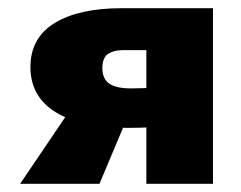

<svg xmlns="http://www.w3.org/2000/svg" viewBox="-20 -447 585 467"><path d="M336 0V-325H278Q257 -325 243 -316Q229 -307 229 -281Q229 -255 246 -243.5Q263 -232 298 -232Q331 -232 362.5 -234.5Q394 -237 409 -241V-143Q381 -139 350.5 -137.5Q320 -136 291 -136Q177 -136 115.5 -174Q54 -212 54 -284Q54 -355 113 -391Q172 -427 275 -427H498V0ZM29 0 165 -201 288 -157 222 0Z"/></svg>

Font: Ysabeau Infant Black
Style: Regular
Weight: 900
Designer: Christian Thalmann (Catharsis Fonts)
Version: Version 2.001;gftools[0.9.30]; featfreeze: ss01,ss02,lnum